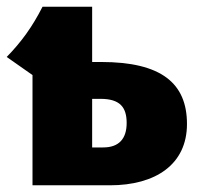

<svg xmlns="http://www.w3.org/2000/svg" viewBox="-22 -553 589 573"><path d="M280 -368H253V-533H105C74 -472 41 -427 -2 -383L75 -329V0H306C442 0 536 -62 536 -183C536 -305 459 -368 280 -368ZM286 -113H253V-258H278C336 -258 356 -233 356 -186C356 -139 333 -113 286 -113Z"/></svg>

Font: Fira Sans ExtraBold
Style: Regular
Weight: 800
Designer: bBox Type GmbH & Carrois Corporate GbR & Edenspiekermann AG
Foundry: bBox Type GmbH & Carrois Corporate GbR & Edenspiekermann AG
Version: Version 4.300;PS 004.300;hotconv 1.0.88;makeotf.lib2.5.64775